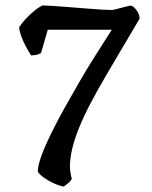

<svg xmlns="http://www.w3.org/2000/svg" viewBox="-20 -585 564 711"><path d="M216 106Q204 104 189 98Q174 92 160 84Q146 76 135.5 67.5Q125 59 120 51Q120 29 133 -7Q146 -43 168 -88Q190 -133 217 -181.5Q244 -230 271.5 -277.5Q299 -325 324.5 -365.5Q350 -406 368.5 -435Q387 -464 394 -475H157L132 -389Q130 -387 120.5 -383.5Q111 -380 95 -380Q86 -394 76 -412.5Q66 -431 59 -450Q52 -469 51 -484Q59 -497 74 -513.5Q89 -530 106.5 -544.5Q124 -559 138 -565Q143 -565 167.5 -563.5Q192 -562 225.5 -559.5Q259 -557 293.5 -554Q328 -551 355.5 -549.5Q383 -548 394 -548Q399 -548 415.5 -552.5Q432 -557 448 -561Q464 -565 466 -564Q477 -560 487 -545.5Q497 -531 497 -516L376 -311Q340 -250 314 -200Q288 -150 271.5 -108.5Q255 -67 247 -32.5Q239 2 239 31Q239 43 241 55Q243 67 246 77Q241 87 230 95.5Q219 104 216 106Z"/></svg>

Font: Texturina Medium
Style: Regular
Weight: 500
Designer: Guillermo Torres Carreño
Foundry: Omnibus-Type
Version: Version 1.003